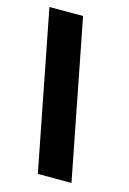

<svg xmlns="http://www.w3.org/2000/svg" viewBox="-186 -629 454 678"><g transform="rotate(15 41.0 -290.0)"><path d="M22 0H145L32 -580H-91Z"/></g></svg>

Font: Charger EcoBlack
Style: OpObl
Weight: 1000
Designer: Jasper
Foundry: Cannot Into Space Fonts
Version: Version 1.1